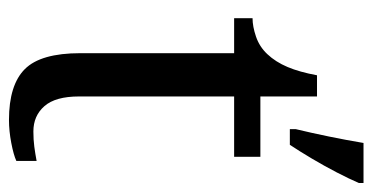

<svg xmlns="http://www.w3.org/2000/svg" viewBox="-216 -584 810 417"><g transform="rotate(90 188.5 -375.0)"><path d="M240 10Q164 10 129.5 -24.5Q95 -59 95 -145V-479H19V-519Q37 -519 59 -526.5Q81 -534 97 -551Q114 -569 125 -595Q136 -621 143 -659H189V-536H320V-479H189V-142Q189 -91 210 -67Q231 -43 265 -43Q283 -43 298 -45Q313 -47 329 -50V-6Q316 0 290 5Q264 10 240 10ZM260 -613Q268 -646 276 -685Q284 -724 290 -760H377V-750Q368 -729 354 -702Q340 -675 324 -648Q308 -621 294 -600H260Z"/></g></svg>

Font: Noto Naskh Arabic UI
Style: Regular
Weight: 400
Designer: Monotype Design Team, David Williams, Mohamad Dakak and Nizar Qandah
Foundry: Monotype Imaging Inc.
Version: Version 2.014